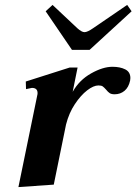

<svg xmlns="http://www.w3.org/2000/svg" viewBox="-20 -752 556 782"><path d="M273 -549 166 -706 194 -732 295 -637Q313 -621 324 -621Q336 -621 359 -637L498 -732L516 -706L345 -549ZM511 -434Q511 -428 510 -424Q504 -396 487 -382Q470 -368 447 -368Q434 -368 427 -372.5Q420 -377 412 -387Q404 -396 398.5 -400Q393 -404 381 -404Q361 -404 335 -384Q309 -364 285 -328Q261 -292 249 -245L199 0L55 10L132 -365Q133 -368 133 -373Q133 -394 110 -394Q108 -394 86 -389L85 -420L264 -477H296L276 -378Q303 -426 351 -453Q399 -480 438 -480Q469 -480 490 -469.5Q511 -459 511 -434Z"/></svg>

Font: Taviraj SemiBold
Style: Italic
Weight: 600
Italic angle: -12°
Designer: Katatrad Team
Foundry: CadsonDemak
Version: Version 1.001